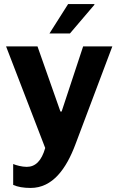

<svg xmlns="http://www.w3.org/2000/svg" viewBox="-20 -740 585 947"><path d="M224 -575H325L446 -717L445 -720H316ZM352 -28 534 -511H390L284 -190H278L165 -511H10L203 -10C185 53 155 83 112 83C88 83 59 75 45 69V172C67 182 96 187 131 187C240 187 307 92 352 -28Z"/></svg>

Font: Chivo
Style: Bold
Weight: 700
Designer: Hector Gatti
Foundry: Omnibus-Type
Version: Version 1.003;PS 001.003;hotconv 1.0.70;makeotf.lib2.5.58329